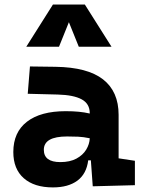

<svg xmlns="http://www.w3.org/2000/svg" viewBox="-20 -815 626 845"><path d="M388.2 4.9 379.9 -109.4H368.2Q360.8 -49.8 320.6 -20Q280.3 9.8 212.9 9.8Q130.4 9.8 84.5 -30.8Q38.6 -71.3 38.6 -146Q38.6 -232.9 98.6 -279.3Q158.7 -325.7 269 -325.7Q301.3 -325.7 326.4 -323.2Q351.6 -320.8 375 -315.4V-316.9Q375 -358.4 339.6 -377.7Q304.2 -397 234.4 -398.9L102.1 -402.3L111.8 -522.5L224.6 -521Q365.2 -519 433.6 -465.6Q502 -412.1 502 -309.6V-118.2L573.7 -107.4V0ZM375 -206.5Q346.7 -212.4 323.7 -213.4Q300.8 -214.4 275.4 -214.4Q172.9 -214.4 172.9 -155.8Q172.9 -101.6 245.6 -101.6Q287.6 -101.6 316.2 -116.9Q344.7 -132.3 359.4 -156.5Q374 -180.7 375 -206.5ZM95.7 -609.4 212.9 -794.9H353.5L470.7 -609.4H326.7L283.2 -717.3L239.7 -609.4Z"/></svg>

Font: Cascadia Mono
Style: Bold
Weight: 700
Monospace: yes
Designer: Aaron Bell
Foundry: Saja Typeworks
Version: Version 2404.023; ttfautohint (v1.8.4)